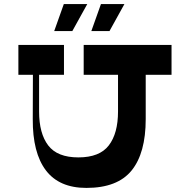

<svg xmlns="http://www.w3.org/2000/svg" viewBox="-20 -920 930 940"><path d="M693.4 -337.1Q693.4 -170.4 624.2 -85.2Q555 0 402.9 0Q269.8 0 204.6 -86Q139.4 -172 140.4 -337.1L141.4 -634.2H171.4V-374Q171.4 -266.7 216 -208.1Q260.6 -149.4 363.9 -149.4Q467.6 -149.4 512.7 -208.2Q557.8 -266.9 557.8 -374V-634.2H693.4ZM819.8 -553.8H389.7V-700H819.8ZM293.2 -553.8H70V-700H293.2ZM407.2 -900 334.2 -768H245.4L292.4 -900ZM589.1 -900 516.1 -768H427.2L474.2 -900Z"/></svg>

Font: Space Cowgirl
Style: Regular
Weight: 400
Designer: Valery Marier
Foundry: Valery Marier
Version: Version 1.000